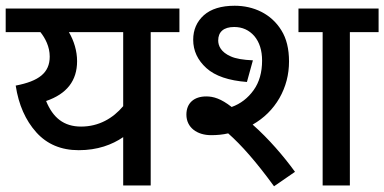

<svg xmlns="http://www.w3.org/2000/svg" viewBox="-20 -652 1351 675"><path d="M0 -622.1V-539.1H122.1C139.2 -517.6 154.8 -487.8 154.8 -453.1C154.8 -396 116.7 -366.7 35.2 -351.1C45.4 -283.7 69.8 -229 107.4 -187C145 -145 194.8 -124 256.8 -124C322.8 -124 374 -143.1 413.1 -169.9V0H509.8V-539.1H610.8V-622.1ZM142.1 -296.9C214.8 -321.8 251 -368.2 251 -437C251 -472.7 240.2 -508.3 222.2 -539.1H413.1V-278.8C377.4 -236.3 327.6 -207 265.1 -207C204.1 -207 166 -238.3 142.1 -296.9Z M722.2 -176.8C743.2 -176.8 763.2 -178.7 782.2 -183.1C829.1 -141.6 880.4 -83.5 943.4 2.9L1017.1 -47.9C977.5 -102.5 924.3 -164.6 868.2 -213.9C908.2 -236.8 939.5 -267.6 962.4 -307.1C984.9 -346.7 996.1 -389.6 996.1 -436C996.1 -480 987.3 -516.6 969.2 -545.4C933.6 -603.5 871.6 -631.8 805.2 -631.8C757.8 -631.8 721.7 -620.6 696.8 -598.6C671.9 -576.2 659.2 -547.4 659.2 -512.2C659.2 -473.6 674.8 -440.4 705.6 -412.6C736.3 -384.8 784.2 -368.7 848.1 -363.8L869.1 -439.9C834.5 -441.4 808.6 -445.8 791.5 -453.6C756.3 -468.8 747.1 -491.7 747.1 -509.8C747.1 -539.6 766.1 -557.1 803.2 -557.1C832 -557.1 855.5 -546.4 874 -525.4C892.1 -503.9 901.4 -475.1 901.4 -439C901.4 -397.5 891.6 -362.8 871.6 -335C851.6 -307.1 825.7 -287.1 794.4 -275.9C756.8 -305.2 730.5 -313 705.1 -313C662.6 -313 635.3 -290 635.3 -249C635.3 -203.6 672.9 -176.8 722.2 -176.8ZM1311 -539.1V-622.1H1029.3V-539.1H1114.3V0H1210V-539.1Z"/></svg>

Font: Noto Reveo Sans
Style: Regular
Weight: 500
Designer: Monotype Design Team
Foundry: Monotype Imaging Inc.
Version: Version 2.007